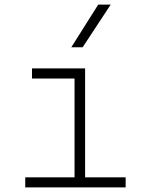

<svg xmlns="http://www.w3.org/2000/svg" viewBox="-20 -815 626 835"><path d="M89.8 0H526.4V-43.9H350.1V-517.6H119.1V-473.6H304.2V-43.9H89.8ZM290 -609.4H339.4L461.4 -794.9H407.2Z"/></svg>

Font: Cascadia Code PL ExtraLight
Style: Regular
Weight: 200
Monospace: yes
Designer: Aaron Bell
Foundry: Saja Typeworks
Version: Version 2404.023